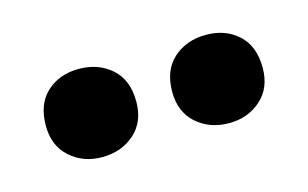

<svg xmlns="http://www.w3.org/2000/svg" viewBox="-34 -803 398 248"><g transform="rotate(-15 165.0 -679.0)"><path d="M20 -678Q20 -707 37 -722.5Q54 -738 80 -738Q106 -738 123.5 -722.5Q141 -707 141 -678Q141 -651 123.5 -635.5Q106 -620 80 -620Q55 -620 37.5 -635.5Q20 -651 20 -678ZM189 -678Q189 -707 206.5 -722.5Q224 -738 250 -738Q276 -738 293 -722.5Q310 -707 310 -678Q310 -651 292.5 -635.5Q275 -620 250 -620Q224 -620 206.5 -635.5Q189 -651 189 -678Z"/></g></svg>

Font: Minipax
Style: Regular
Weight: 400
Designer: Raphaël Ronot
Foundry: Velvetyne Type Foundry
Version: Version 1.000